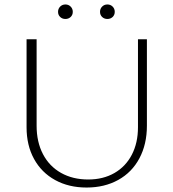

<svg xmlns="http://www.w3.org/2000/svg" viewBox="-20 -834 776 860"><path d="M99 -264V-658H144V-271Q144 -198 172.5 -143.5Q201 -89 253.5 -59.5Q306 -30 375 -30Q442 -30 492.5 -59Q543 -88 570.5 -141Q598 -194 598 -264V-658H638V-271Q638 -188 604.5 -125Q571 -62 509.5 -28Q448 6 368 6Q288 6 227 -27.5Q166 -61 132.5 -122Q99 -183 99 -264ZM240 -781Q240 -795 249.5 -804.5Q259 -814 273 -814Q287 -814 296.5 -804.5Q306 -795 306 -781Q306 -767 296.5 -758Q287 -749 273 -749Q259 -749 249.5 -758Q240 -767 240 -781ZM428 -781Q428 -795 437.5 -804.5Q447 -814 461 -814Q475 -814 484.5 -804.5Q494 -795 494 -781Q494 -767 484.5 -758Q475 -749 461 -749Q447 -749 437.5 -758Q428 -767 428 -781Z"/></svg>

Font: Ysabeau Light
Style: Regular
Weight: 300
Designer: Christian Thalmann (Catharsis Fonts)
Version: Version 0.003